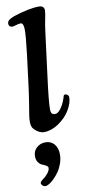

<svg xmlns="http://www.w3.org/2000/svg" viewBox="-111 -757 519 1124"><g transform="rotate(-10 148.0 -195.0)"><path d="M70.3 -289.6 89.8 -444.3Q104 -560.5 103.3 -599.1Q102.5 -637.7 85.4 -637.7Q75.2 -637.7 58.3 -632.6Q41.5 -627.4 34.7 -627.4Q24.4 -627.4 19 -633.3Q13.7 -639.2 13.7 -647.9Q13.7 -660.6 23.4 -668.9Q33.2 -677.2 56.6 -686Q149.9 -716.3 208.5 -716.3Q223.1 -716.3 231.2 -709Q239.3 -701.7 239.3 -688.5Q239.3 -674.3 231.9 -639.4Q224.6 -604.5 220.2 -568.8L185.5 -296.9Q167.5 -159.7 167.5 -112.3Q167.5 -94.7 173.8 -87.4Q180.2 -80.1 192.9 -80.1Q208.5 -80.1 225.3 -101.6Q242.2 -123 254.9 -158.2Q256.3 -161.6 257.6 -166.5Q258.8 -171.4 259.5 -173.6Q260.3 -175.8 261.5 -178.2Q262.7 -180.7 264.9 -181.6Q267.1 -182.6 270 -182.6Q278.8 -182.6 284.9 -176.5Q291 -170.4 291 -162.6Q291 -128.9 266.8 -87.6Q242.7 -46.4 194.8 -14.2Q151.9 13.2 110.8 13.2Q82 13.2 54.2 -14.6Q38.6 -29.8 38.6 -59.1Q38.6 -77.6 42 -99.9Q45.4 -122.1 54 -174.1Q62.5 -226.1 70.3 -289.6ZM39.1 304.2Q39.1 294.9 58.6 281.7Q70.8 273.9 85.4 256.1Q100.1 238.3 100.1 224.1Q100.1 215.8 89.6 209.5Q79.1 203.1 66.7 198.5Q54.2 193.8 43.7 179.7Q33.2 165.5 33.2 143.1Q33.2 112.8 54.7 93Q76.2 73.2 107.4 73.2Q139.6 73.2 159.4 95.9Q179.2 118.7 179.2 158.2Q179.2 184.6 169.9 210.9Q160.6 237.3 146.7 257.3Q132.8 277.3 116.9 293.2Q101.1 309.1 87.2 317.4Q73.2 325.7 64.5 325.7Q53.7 325.7 46.4 318.4Q39.1 311 39.1 304.2Z"/></g></svg>

Font: Cooper* SemiBold
Style: Italic
Weight: 600
Italic angle: -7°
Designer: Owen Earl
Foundry: indestructible type*
Version: Version 0.001